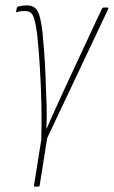

<svg xmlns="http://www.w3.org/2000/svg" viewBox="-20 -507 422 712"><path d="M110 185Q108 185 106.5 184.5Q105 184 106 181L133 12Q135 -53 133.5 -121Q132 -189 128 -254.5Q124 -320 118 -378Q113 -416 107.5 -435Q102 -454 94 -460Q86 -466 73 -466Q66 -466 58.5 -465.5Q51 -465 43 -462Q39 -460 40 -466L42 -476Q43 -482 48 -483Q56 -485 63.5 -486Q71 -487 79 -487Q98 -487 109 -478.5Q120 -470 126.5 -448Q133 -426 138 -383Q144 -318 146.5 -274Q149 -230 150 -189Q152 -150 153 -110Q154 -70 152 -30H153Q163 -53 173.5 -76.5Q184 -100 196 -126.5Q208 -153 222 -183L358 -475Q361 -479 364 -479H378Q381 -479 381.5 -478Q382 -477 382 -475L155 5L127 181Q126 185 123 185Z"/></svg>

Font: Sofia Sans Condensed Thin
Style: Italic
Weight: 250
Italic angle: -9°
Version: Version 4.100